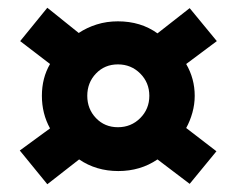

<svg xmlns="http://www.w3.org/2000/svg" viewBox="-20 -516 610 495"><path d="M102 -41 31 -128 109 -185Q88 -223 88 -269Q88 -315 109 -351L32 -410L102 -496L183 -431Q204 -445 229.5 -453Q255 -461 284 -461Q343 -461 386 -430L469 -495L539 -410L460 -351Q482 -313 482 -269Q482 -247 476 -225.5Q470 -204 460 -186L538 -126L469 -42L386 -105Q342 -75 285 -75Q228 -75 184 -105ZM284 -188Q318 -188 341.5 -211.5Q365 -235 365 -269Q365 -303 341.5 -326.5Q318 -350 284 -350Q250 -350 227.5 -326.5Q205 -303 205 -269Q205 -235 227.5 -211.5Q250 -188 284 -188Z"/></svg>

Font: Kanit SemiBold
Style: Regular
Weight: 600
Designer: Katatrad Team
Foundry: CadsonDemak
Version: Version 2.000; ttfautohint (v1.8.3)